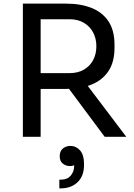

<svg xmlns="http://www.w3.org/2000/svg" viewBox="-20 -754 740 1058"><path d="M204 0H106V-734H204ZM676 0H557L315 -325H430ZM345 -264H167V-351H363Q409 -351 442 -370Q475 -389 493 -422.5Q511 -456 511 -499Q511 -542 493 -575.5Q475 -609 442 -628.5Q409 -648 363 -648H167V-734H345Q425 -734 485 -710Q545 -686 578 -636Q611 -586 611 -507V-491Q611 -412 577.5 -362Q544 -312 484.5 -288Q425 -264 345 -264ZM314 284H307V236H316Q351 236 370 213.5Q389 191 389 157V130L413 137Q406 146 394.5 153.5Q383 161 365 161Q343 161 326 147.5Q309 134 309 107Q309 78 327 64Q345 50 367 50Q399 50 421 74.5Q443 99 443 149V155Q443 216 407.5 250Q372 284 314 284Z"/></svg>

Font: Sora Variable
Style: Regular
Weight: 400
Designer: Jonathan Barnbrook, Julián Moncada
Foundry: Barnbrook Fonts
Version: Version 2.000